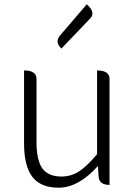

<svg xmlns="http://www.w3.org/2000/svg" viewBox="-20 -861 630 894"><path d="M253 13Q170 13 131 -37Q92 -88 92 -192V-533Q150 -533 150 -493V-199Q150 -116 177 -77Q205 -39 266 -39Q311 -39 348 -63Q385 -87 432 -143V-533Q490 -533 490 -493V0Q441 0 439 -40L436 -88Q345 13 253 13ZM266 -635Q234 -665 259 -695L384 -841Q427 -803 400 -775Z"/></svg>

Font: Swei Half Moon CJK SC
Style: Light
Weight: 300
Version: Version 2.071